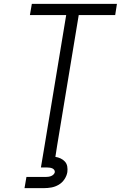

<svg xmlns="http://www.w3.org/2000/svg" viewBox="-20 -755 640 995"><path d="M211 0 323 -677H135L145 -735H586L577 -677H388L276 0ZM107 220 117 162H217Q224 162 231 161Q238 160 244.5 157.5Q251 155 256.5 150Q262 145 264 138Q264 138 264 138Q264 138 264 138Q265 131 261 125.5Q257 120 251 117.5Q245 115 238.5 114Q232 113 225 113H192L211 0H276L267 58Q281 60 294 66Q307 72 316.5 82.5Q326 93 328.5 107.5Q331 122 329 137Q326 156 314 174Q302 192 284 202.5Q266 213 246.5 216.5Q227 220 207 220Z"/></svg>

Font: Iosevka Curly Light Extended
Style: Italic
Weight: 300
Width: 7
Italic angle: -9°
Monospace: yes
Designer: Belleve Invis
Foundry: Belleve Invis
Version: Version 11.1.0; ttfautohint (v1.8.3)